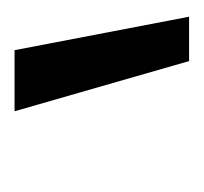

<svg xmlns="http://www.w3.org/2000/svg" viewBox="-28 -123 280 264"><g transform="rotate(-90 112.0 9.0)"><path d="M91 -111H175L221 129H160Z"/></g></svg>

Font: Cairo
Style: Italic
Weight: 400
Italic angle: -13°
Designer: Mohamed Gaber, Accademia di Belle Arti di Urbino and others
Foundry: Kief Type Foundry, Accademia di Belle Arti di Urbino and others
Version: Version 3.011